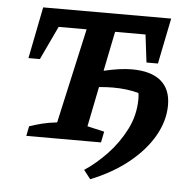

<svg xmlns="http://www.w3.org/2000/svg" viewBox="-50 -581 798 786"><g transform="rotate(5 349.0 -188.0)"><path d="M73 0 81 -40Q107 -49 133 -55.5Q159 -62 194 -66L281 -456H166L101 -318H54L96 -530H622L584 -342H537L523 -456H398L365 -293Q432 -309 480 -309Q559 -309 599.5 -275Q640 -241 640 -176Q640 -112 605 -50Q570 12 504.5 65Q439 118 349 154L321 118Q367 88 412 41Q457 -6 487 -65Q517 -124 517 -191Q517 -204 515 -215Q467 -228 409 -228Q382 -228 352 -225L319 -61L389 -45L380 0Z"/></g></svg>

Font: Piazzolla SC SemiBold
Style: Italic
Weight: 600
Italic angle: -11.3°
Designer: Juan Pablo del Peral
Foundry: Huerta Tipografica
Version: Version 1.330